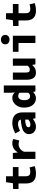

<svg xmlns="http://www.w3.org/2000/svg" viewBox="1693 -2495 814 4240"><g transform="rotate(-90 2100.0 -375.0)"><path d="M387 12Q307 12 259 -15.5Q211 -43 189.5 -93Q168 -143 168 -209V-373H46V-492L175 -498L196 -649H328V-498H531V-373H328V-211Q328 -175 339 -153Q350 -131 372 -122Q394 -113 428 -113Q455 -113 478.5 -117.5Q502 -122 523 -130L551 -14Q518 -5 477.5 3.5Q437 12 387 12Z M710 0V-498H841L853 -391H857Q893 -452 945 -481Q997 -510 1055 -510Q1089 -510 1109 -504.5Q1129 -499 1150 -490L1118 -356Q1096 -364 1077 -367.5Q1058 -371 1031 -371Q986 -371 943 -344.5Q900 -318 869 -253V0Z M1420 12Q1369 12 1333 -9Q1297 -30 1277.5 -64Q1258 -98 1258 -140Q1258 -223 1331.5 -267.5Q1405 -312 1579 -322Q1576 -342 1564 -355.5Q1552 -369 1530.5 -376.5Q1509 -384 1478 -384Q1456 -384 1432.5 -378.5Q1409 -373 1384.5 -363Q1360 -353 1331 -339L1274 -444Q1311 -464 1349 -479Q1387 -494 1427 -502Q1467 -510 1509 -510Q1580 -510 1631 -485.5Q1682 -461 1710 -410.5Q1738 -360 1738 -281V0H1608L1597 -54H1593Q1556 -26 1512 -7Q1468 12 1420 12ZM1471 -111Q1503 -111 1529.5 -123.5Q1556 -136 1579 -154V-226Q1512 -224 1475 -213.5Q1438 -203 1424 -187.5Q1410 -172 1410 -153Q1410 -139 1417.5 -129.5Q1425 -120 1438.5 -115.5Q1452 -111 1471 -111Z M2054 12Q1959 12 1901.5 -58Q1844 -128 1844 -249Q1844 -331 1875 -389Q1906 -447 1954 -478.5Q2002 -510 2055 -510Q2096 -510 2124.5 -496.5Q2153 -483 2176 -458H2180L2172 -533V-698H2332V0H2202L2191 -48H2187Q2160 -23 2124.5 -5.5Q2089 12 2054 12ZM2095 -118Q2118 -118 2137 -127Q2156 -136 2172 -159V-351Q2155 -368 2136.5 -374Q2118 -380 2098 -380Q2074 -380 2053 -367Q2032 -354 2020 -325Q2008 -296 2008 -251Q2008 -181 2031 -149.5Q2054 -118 2095 -118Z M2618 12Q2534 12 2496.5 -43Q2459 -98 2459 -191V-498H2618V-211Q2618 -166 2631.5 -145Q2645 -124 2683 -124Q2708 -124 2727.5 -134Q2747 -144 2769 -174V-498H2928V0H2798L2787 -69H2783Q2751 -32 2711.5 -10Q2672 12 2618 12Z M3271 0V-373H3076V-498H3431V0ZM3345 -571Q3300 -571 3270.5 -597Q3241 -623 3241 -666Q3241 -709 3270.5 -735.5Q3300 -762 3345 -762Q3390 -762 3419.5 -735.5Q3449 -709 3449 -666Q3449 -623 3419.5 -597Q3390 -571 3345 -571Z M3987 12Q3907 12 3859 -15.5Q3811 -43 3789.5 -93Q3768 -143 3768 -209V-373H3646V-492L3775 -498L3796 -649H3928V-498H4131V-373H3928V-211Q3928 -175 3939 -153Q3950 -131 3972 -122Q3994 -113 4028 -113Q4055 -113 4078.5 -117.5Q4102 -122 4123 -130L4151 -14Q4118 -5 4077.5 3.5Q4037 12 3987 12Z"/></g></svg>

Font: Source Code Pro ExtraLight ExtraBold
Style: Regular
Weight: 800
Monospace: yes
Version: Version 1.018;hotconv 1.0.116;makeotfexe 2.5.65601